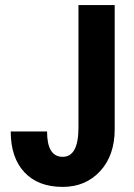

<svg xmlns="http://www.w3.org/2000/svg" viewBox="-20 -731 530 761"><path d="M291 -710.9H434.6V-218.8Q434.6 -115.2 377 -52.7Q319.3 9.8 228.5 9.8Q130.9 9.8 76.7 -48.3Q22.5 -106.4 22.5 -210H166.5Q166.5 -109.4 228.5 -109.4Q291 -109.4 291 -225.6Z"/></svg>

Font: Roboto Condensed
Style: Bold
Weight: 700
Designer: Google
Version: Version 2.134; 2016